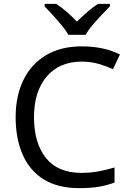

<svg xmlns="http://www.w3.org/2000/svg" viewBox="-20 -964 672 994"><path d="M403 -645Q288 -645 222 -568Q156 -491 156 -357Q156 -224 217.5 -146.5Q279 -69 402 -69Q449 -69 491 -77Q533 -85 573 -97V-19Q533 -4 490.5 3Q448 10 389 10Q280 10 207 -35Q134 -80 97.5 -163Q61 -246 61 -358Q61 -466 100.5 -548.5Q140 -631 217 -677.5Q294 -724 404 -724Q517 -724 601 -682L565 -606Q532 -621 491.5 -633Q451 -645 403 -645ZM334 -784Q321 -807 299 -833.5Q277 -860 253 -886Q229 -912 211 -931V-944H271Q297 -927 325 -903Q353 -879 378 -852Q405 -879 433 -903Q461 -927 487 -944H549V-931Q530 -912 505.5 -886Q481 -860 458.5 -833.5Q436 -807 424 -784Z"/></svg>

Font: Noto Sans Hatran
Style: Regular
Weight: 400
Designer: Monotype Design Team
Foundry: Monotype Imaging Inc.
Version: Version 2.001; ttfautohint (v1.8.4.7-5d5b)